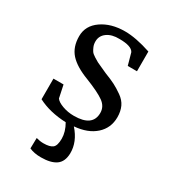

<svg xmlns="http://www.w3.org/2000/svg" viewBox="-152 -500 675 758"><g transform="rotate(30 186.0 -121.5)"><path d="M42 -23V-117H88L100 -60Q108 -48 132.5 -39Q157 -30 185 -30Q270 -30 270 -92Q270 -121 244.5 -139.5Q219 -158 158 -182Q100 -204 73 -234Q46 -264 46 -313Q46 -361 88.5 -390.5Q131 -420 194 -420Q244 -420 313 -397V-307H271L256 -361Q245 -383 190 -383Q155 -384 133.5 -368.5Q112 -353 112 -327Q112 -314 116.5 -303.5Q121 -293 125.5 -286.5Q130 -280 143.5 -271.5Q157 -263 162 -260.5Q167 -258 186 -249.5Q205 -241 209 -239Q240 -227 257.5 -218Q275 -209 296.5 -194Q318 -179 327.5 -158.5Q337 -138 337 -111Q337 -62 302 -30.5Q267 1 206 6Q248 53 247 106Q246 144 222.5 160.5Q199 177 154 177Q123 177 101 167L102 119Q119 124 135 124Q164 124 176.5 114Q189 104 189 72Q189 41 170 8Q96 5 42 -23Z"/></g></svg>

Font: Aikya
Style: Regular
Weight: 400
Designer: Neelakash Kshetrimayum (Latin subset based on Merriweather by Eben Sorkin)
Foundry: Brand New Type
Version: Version 1.00 b005